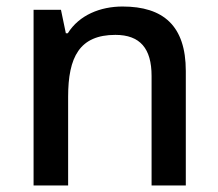

<svg xmlns="http://www.w3.org/2000/svg" viewBox="-20 -635 670 589"><path d="M356 -615C288 -615 223 -589 188 -533H182L167 -605H83V-66H189V-338C189 -460 224 -528 334 -528C410 -528 445 -486 445 -402V-66H550V-417C550 -556 481 -615 356 -615Z"/></svg>

Font: Noto Sans Malayalam UI Medium
Style: Regular
Weight: 500
Designer: Jelle Bosma - Monotype Design Team
Foundry: Monotype Imaging Inc.
Version: Version 2.104